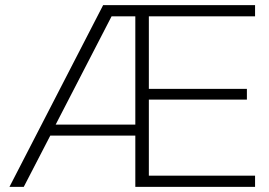

<svg xmlns="http://www.w3.org/2000/svg" viewBox="-20 -732 1055 752"><path d="M979 0H510V-201H177L73 0H17L384 -712H979V-668H563V-384H947V-342H563V-44H979ZM510 -244V-668H417L198 -244Z"/></svg>

Font: Creato Display Light
Style: Regular
Weight: 300
Version: Version 1.000